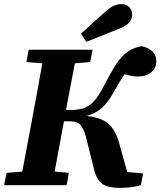

<svg xmlns="http://www.w3.org/2000/svg" viewBox="-34 -898 778 931"><path d="M417 -97 383 -233Q373 -272 357 -291Q341 -310 306 -310H276L275 -304Q264 -245 253 -185Q242 -125 231 -66L300 -60L289 0H-14L-2 -60L74 -66L128 -353Q139 -413 150 -472.5Q161 -532 171 -591L94 -597L105 -657H415L403 -597L329 -591L286 -365H312Q347 -365 373.5 -374Q400 -383 423.5 -409.5Q447 -436 472 -486Q505 -550 530.5 -588.5Q556 -627 584.5 -647Q613 -667 653 -674Q682 -668 703 -650.5Q724 -633 724 -601Q724 -567 699 -547Q674 -527 634 -527Q616 -527 600 -530.5Q584 -534 570 -538Q558 -521 546 -500.5Q534 -480 517 -451Q489 -400 458.5 -373.5Q428 -347 386 -336Q440 -330 471.5 -312Q503 -294 521 -261Q539 -228 551 -178L583 -64L660 -57L649 0Q626 7 599.5 10Q573 13 547 13Q506 13 480.5 3.5Q455 -6 440.5 -30Q426 -54 417 -97ZM359 -735Q388 -761 416 -787Q444 -813 473 -838Q499 -861 516.5 -869.5Q534 -878 555 -878Q579 -878 593 -863Q607 -848 607 -828Q607 -809 595 -792Q583 -775 547 -760Q507 -744 466 -727.5Q425 -711 384 -695Z"/></svg>

Font: Source Serif 4 SmText
Style: Bold Italic
Weight: 700
Italic angle: -12°
Designer: Frank Grießhammer
Foundry: Adobe
Version: Version 4.005;hotconv 1.1.0;makeotfexe 2.6.0